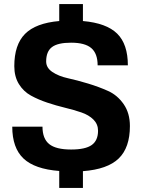

<svg xmlns="http://www.w3.org/2000/svg" viewBox="-20 -820 696 940"><path d="M270 100V17Q150 8 95 -44Q40 -96 40 -200H188Q188 -141 221 -114.5Q254 -88 328 -88Q398 -88 429 -110Q460 -132 460 -180Q460 -212 437.5 -234.5Q415 -257 378.5 -269.5Q342 -282 298.5 -292.5Q255 -303 211.5 -317.5Q168 -332 131.5 -352Q95 -372 72.5 -408.5Q50 -445 50 -496Q50 -601 102.5 -654Q155 -707 270 -717V-800H386V-717Q501 -707 553.5 -655.5Q606 -604 606 -500H458Q458 -558 427 -584.5Q396 -611 328 -611Q263 -611 234.5 -589.5Q206 -568 206 -519Q206 -488 236.5 -467.5Q267 -447 312.5 -437Q358 -427 411 -411Q464 -395 509.5 -374.5Q555 -354 585.5 -310Q616 -266 616 -203Q616 -97 561 -44Q506 9 386 18V100Z"/></svg>

Font: Fivo Sans
Style: Regular
Weight: 700
Designer: Alexander Slobzheninov
Foundry: Alexander Slobzheninov
Version: 1.0